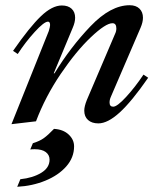

<svg xmlns="http://www.w3.org/2000/svg" viewBox="-20 -465 614 736"><path d="M167 -346Q172 -363 172 -369Q172 -382 164 -382Q149 -382 113 -342.5Q77 -303 48 -258L30 -270Q94 -362 137 -403Q180 -444 217 -444Q241 -444 254.5 -431.5Q268 -419 268 -397Q268 -380 259 -359L186 -184H189Q250 -284 327 -364.5Q404 -445 477 -445Q501 -445 514.5 -432Q528 -419 528 -397Q528 -380 519 -359L405 -94Q400 -83 400 -72Q400 -56 414 -56Q429 -56 463.5 -93.5Q498 -131 530 -179L548 -167Q485 -76 439 -34Q393 8 357 8Q332 8 317.5 -5Q303 -18 303 -41Q303 -57 313 -82L421 -335Q426 -345 426 -356Q426 -376 411 -376Q385 -376 328.5 -322.5Q272 -269 213 -182Q154 -95 118 0L24 11ZM58 222Q106 217 138 197.5Q170 178 170 147Q170 129 155.5 118Q141 107 113 107Q102 107 96 108L106 84Q132 76 148 64.5Q164 53 187 29Q222 31 243 50.5Q264 70 264 96Q264 139 234 173Q204 207 154 227.5Q104 248 46 251Z"/></svg>

Font: Ibarra Real Nova
Style: Italic
Weight: 400
Italic angle: -22°
Designer: Jose Maria Ribagorda & Octavio Pardo
Foundry: Octavio Pardo
Version: Version 1.014